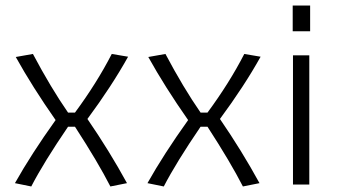

<svg xmlns="http://www.w3.org/2000/svg" viewBox="-20 -667 1220 694"><path d="M34 -5Q93 -110 181 -233Q97 -353 37 -461L99 -472Q163 -351 226 -260H251Q330 -367 384 -472L443 -462Q384 -356 296 -237Q375 -122 439 -5L379 7Q334 -81 251 -209H226Q138 -80 93 7Z M513 -5Q572 -110 660 -233Q576 -353 516 -461L578 -472Q642 -351 705 -260H730Q809 -367 863 -472L922 -462Q863 -356 775 -237Q854 -122 918 -5L858 7Q813 -81 730 -209H705Q617 -80 572 7Z M1038 -647H1101V-554H1038ZM1039 -467H1098V0H1039Z"/></svg>

Font: Athiti
Style: Regular
Weight: 400
Designer: CadsonDemak Team
Foundry: CadsonDemak
Version: Version 1.032